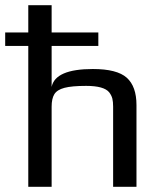

<svg xmlns="http://www.w3.org/2000/svg" viewBox="-20 -720 624 740"><path d="M89 -543H0V-595H89V-700H179V-595H359V-543H179V-385Q193 -454 338 -454Q431 -454 468.5 -420.5Q506 -387 506 -315V0H416V-309Q416 -328 413 -340Q410 -352 401 -364Q381 -389 312 -389Q257 -389 228.5 -381.5Q200 -374 189.5 -357Q179 -340 179 -309V0H89Z"/></svg>

Font: Play
Style: Regular
Weight: 400
Designer: Jonas Hecksher (Cyrillic expansion: Cyreal)
Foundry: Jonas Hecksher, Playtype, e-types AS
Version: Version 2.101; ttfautohint (v1.5.65-e2d9)